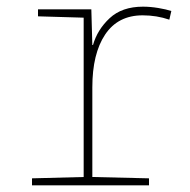

<svg xmlns="http://www.w3.org/2000/svg" viewBox="-20 -556 570 576"><path d="M76 0V-21L231 -25V-503L94 -507V-528H254L257 -421H259Q272 -467 309 -501.5Q346 -536 409 -536Q431 -536 455 -532Q479 -528 494 -523L488 -497Q450 -510 408 -510Q334 -510 295.5 -452.5Q257 -395 257 -294V-25L427 -21V0Z"/></svg>

Font: Noto Sans Mono Condensed Thin
Style: Regular
Weight: 100
Width: 3
Designer: Monotype Design Team
Foundry: Monotype Imaging Inc.
Version: Version 2.014; ttfautohint (v1.8.4.7-5d5b)